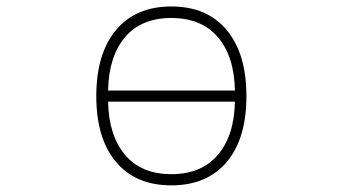

<svg xmlns="http://www.w3.org/2000/svg" viewBox="-20 -555 1040 587"><path d="M673.8 -60.5Q613.3 11.7 503.9 11.7Q394.5 11.7 334.5 -60.1Q274.4 -131.8 274.4 -261.2Q274.4 -390.6 334.5 -462.9Q394.5 -535.2 503.9 -535.2Q613.3 -535.2 673.3 -462.9Q733.4 -390.6 733.4 -261.2Q733.4 -131.8 673.8 -60.5ZM310.5 -278.3H698.2Q696.3 -382.8 646 -441.4Q595.7 -500 503.9 -500Q412.1 -500 362.3 -441.4Q312.5 -382.8 310.5 -278.3ZM310.5 -244.1Q312.5 -140.6 362.3 -81.5Q412.1 -22.5 503.9 -22.5Q595.7 -22.5 646 -81.5Q696.3 -140.6 698.2 -244.1Z"/></svg>

Font: Gen Shin Gothic Monospace ExtraLight
Style: Regular
Weight: 200
Designer: [Source Han Sans]
Ryoko NISHIZUKA  (kana & ideographs); Paul D. Hunt (Latin, Greek & Cyrillic); Wenlong ZHANG  (bopomofo
Version: Version 1.002.20150607